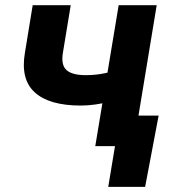

<svg xmlns="http://www.w3.org/2000/svg" viewBox="-20 -561 665 737"><path d="M290.5 -155.8Q169.4 -155.8 113.8 -206.1Q58.1 -256.3 75.7 -358.9L105.5 -541H251.5L221.7 -359.9Q213.4 -312 235.1 -292.2Q256.8 -272.5 309.6 -272.5Q348.1 -272.5 385.7 -280.5Q423.3 -288.6 467.8 -302.7L448.7 -185.5Q429.7 -178.2 402.6 -171.1Q375.5 -164.1 346.2 -159.9Q316.9 -155.8 290.5 -155.8ZM345.7 0 435.5 -541H581.5L492.2 0ZM395.5 156.2 421.4 0H379.4L398.4 -117.2H588.9L537.1 156.2Z"/></svg>

Font: Inter 17pt
Style: Bold Italic
Weight: 700
Italic angle: -9.3988°
Version: Version 4.001;git-66647c0bb